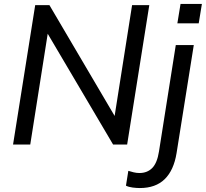

<svg xmlns="http://www.w3.org/2000/svg" viewBox="-20 -731 1041 971"><path d="M46 0 158 -705H230L576 -117L556 -121L648 -705H735L623 0H552L205 -588L225 -584L133 0ZM687 220Q671 220 651 217.5Q631 215 617 208L629 133Q641 137 656 140.5Q671 144 685 144Q725 144 750 118.5Q775 93 784 35L869 -503H960L873 43Q859 130 813 175Q767 220 687 220ZM877 -613 893 -711H1001L985 -613Z"/></svg>

Font: Mulish ExtraLight Medium
Style: Italic
Weight: 500
Italic angle: -9°
Version: Version 3.603